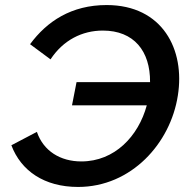

<svg xmlns="http://www.w3.org/2000/svg" viewBox="-20 -734 748 760"><path d="M402 -714C263 -714 166 -650 99 -559L180 -499C230 -575 305 -613 387 -613C510 -613 575 -532 574 -409H283L265 -317H561C528 -195 434 -95 302 -95C219 -95 152 -136 126 -212L25 -159C63 -58 155 6 289 6C500 6 655 -167 684 -356C713 -537 624 -714 402 -714Z"/></svg>

Font: FIGSv2-sans-serif SmBold Italic
Style: Regular
Weight: 600
Italic angle: -12°
Designer: Matt McInerney, Pablo Impallari, Rodrigo Fuenzalida
Foundry: Matt McInerney, Pablo Impallari, Rodrigo Fuenzalida
Version: Version 4.020;hotconv 1.0.109;makeotfexe 2.5.65596